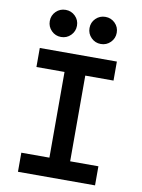

<svg xmlns="http://www.w3.org/2000/svg" viewBox="-99 -992 784 1059"><g transform="rotate(10 293.0 -462.5)"><path d="M77.1 0V-106.9H234.4V-586.9H77.1V-693.4H508.8V-586.9H350.6V-106.9H508.8V0ZM404.3 -773.4Q372.6 -773.4 350.3 -795.7Q328.1 -817.9 328.1 -849.6Q328.1 -881.3 350.3 -903.3Q372.6 -925.3 404.3 -925.3Q436 -925.3 458.3 -903.3Q480.5 -881.3 480.5 -849.6Q480.5 -817.9 458.3 -795.7Q436 -773.4 404.3 -773.4ZM181.6 -773.4Q149.9 -773.4 127.7 -795.7Q105.5 -817.9 105.5 -849.6Q105.5 -881.3 127.7 -903.3Q149.9 -925.3 181.6 -925.3Q213.4 -925.3 235.6 -903.3Q257.8 -881.3 257.8 -849.6Q257.8 -817.9 235.6 -795.7Q213.4 -773.4 181.6 -773.4Z"/></g></svg>

Font: Caskaydia Cove SemiBold
Style: Regular
Weight: 600
Monospace: yes
Designer: Aaron Bell
Foundry: Saja Typeworks
Version: Version 4.300; ttfautohint (v1.8.3)